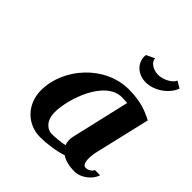

<svg xmlns="http://www.w3.org/2000/svg" viewBox="-177 -774 914 914"><g transform="rotate(45 280.0 -316.5)"><path d="M417 -597C381 -597 352 -620 352 -641V-643L310 -623C310 -620 309 -616 309 -613C309 -567 347 -530 401 -530C459 -530 518 -573 536 -623L502 -643C494 -621 454 -597 417 -597ZM536 -409C497 -429 451 -450 368 -450C208 -450 75 -301 75 -151C75 -59 142 10 230 10C272 10 333 2 374 -12C394 2 424 10 462 10C505 10 551 -28 560 -64H525C522 -52 503 -40 487 -40C472 -40 465 -56 465 -81C465 -97 467 -115 472 -135ZM408 -398 340 -104C338 -96 337 -88 337 -80C337 -69 339 -59 343 -49C321 -43 279 -40 256 -40C237 -40 195 -58 195 -124C195 -214 258 -400 371 -400C385 -400 397 -399 408 -398Z"/></g></svg>

Font: Pfennig
Style: BoldItalic
Weight: 700
Italic angle: -13°
Version: Version 20100423